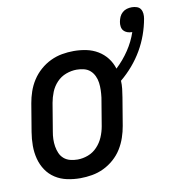

<svg xmlns="http://www.w3.org/2000/svg" viewBox="-77 -737 743 814"><g transform="rotate(-10 294.0 -330.0)"><path d="M204 8Q175 8 147 2Q119 -4 96 -19Q73 -34 58 -56.5Q43 -79 36 -106Q29 -133 29 -162Q29 -191 34 -221L54 -341Q58 -365 66.5 -390Q75 -415 89.5 -437.5Q104 -460 124.5 -478Q145 -496 169 -507.5Q193 -519 218.5 -523.5Q244 -528 269 -528Q297 -528 323.5 -522.5Q350 -517 372.5 -503.5Q395 -490 411 -469.5Q427 -449 435 -423Q467 -453 491 -489Q515 -525 528 -564H526Q516 -564 506.5 -567.5Q497 -571 491 -578Q485 -585 483.5 -595.5Q482 -606 484 -616Q486 -627 490.5 -637Q495 -647 503.5 -654.5Q512 -662 522.5 -665Q533 -668 544 -668Q555 -668 565.5 -664.5Q576 -661 581.5 -652.5Q587 -644 588 -633Q589 -622 587 -611Q581 -577 569 -543.5Q557 -510 539 -479Q521 -448 497 -420Q473 -392 445 -369Q446 -352 444 -334.5Q442 -317 439 -299L419 -179Q415 -155 406.5 -130Q398 -105 384 -82.5Q370 -60 349.5 -42Q329 -24 305 -12.5Q281 -1 255 3.5Q229 8 204 8ZM206 -72Q229 -72 251.5 -80.5Q274 -89 291 -107Q308 -125 317.5 -147.5Q327 -170 331 -193L351 -313Q353 -329 353.5 -345Q354 -361 352 -376.5Q350 -392 343.5 -406Q337 -420 326 -430Q315 -440 299.5 -444Q284 -448 268 -448Q245 -448 222 -439.5Q199 -431 182 -413Q165 -395 156 -372.5Q147 -350 143 -327L123 -207Q120 -191 119.5 -175Q119 -159 121.5 -143.5Q124 -128 130 -114Q136 -100 147.5 -90Q159 -80 174.5 -76Q190 -72 206 -72Z"/></g></svg>

Font: Iosevka SS18 Medium
Style: Italic
Weight: 500
Italic angle: -9°
Monospace: yes
Designer: Belleve Invis
Foundry: Belleve Invis
Version: Version 25.1.1; ttfautohint (v1.8.4)